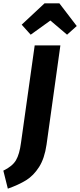

<svg xmlns="http://www.w3.org/2000/svg" viewBox="-77 -965 480 1151"><path d="M202 -98Q190 -15 157 36.5Q124 88 79.5 115.5Q35 143 -30 166L-57 58Q-3 32 18.5 -4Q40 -40 49 -110L131 -693H285ZM107 -757 53 -817 190 -945H279L383 -809L325 -757L225 -842Z"/></svg>

Font: Fira Sans Extra Condensed
Style: Bold Italic
Weight: 700
Width: 3
Italic angle: -8°
Designer: Carrois Corporate & Edenspiekermann AG
Foundry: Carrois Corporate GbR & Edenspiekermann AG
Version: Version 4.203